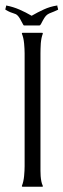

<svg xmlns="http://www.w3.org/2000/svg" viewBox="-51 -713 242 733"><path d="M103.5 -78.6Q103.5 -70.8 103.5 -60.8Q103.5 -50.8 104.2 -40.5Q105 -30.3 106.9 -20.5Q108.9 -10.7 112.3 -3.9V-1L111.8 0H35.6Q35.2 0 34.2 -0.5Q33.2 -1 32.7 -1V-3.9Q35.6 -10.7 37.8 -20.5Q40 -30.3 41 -40.5Q42 -50.8 42.5 -61Q43 -71.3 43 -78.6V-509.3Q43 -516.6 42.5 -526.6Q42 -536.6 41 -547.4Q40 -558.1 37.8 -567.6Q35.6 -577.1 32.7 -584V-586.9Q33.2 -586.9 34.2 -587.4Q35.2 -587.9 35.6 -587.9H110.4L111.8 -586.9H112.3V-584Q109.4 -576.7 107.4 -566.9Q105.5 -557.1 104.7 -547.1Q104 -537.1 103.8 -527.1Q103.5 -517.1 103.5 -509.3ZM42.5 -615.7Q40 -615.7 38.8 -616.9Q37.6 -618.2 36.6 -620.6Q29.8 -634.3 25.1 -641.8Q20.5 -649.4 16.6 -653.3Q12.7 -657.2 9.3 -658.9Q5.9 -660.6 0.7 -662.1Q-4.4 -663.6 -11.7 -666.5Q-19 -669.4 -29.8 -675.8L-30.8 -677.2L-27.3 -690.9L-27.8 -692.9L-26.9 -691.9Q-1 -687 23.2 -676.5Q47.4 -666 69.8 -652.8Q92.3 -666 116.5 -677Q140.6 -688 166.5 -691.9L168 -692.9L167.5 -690.9L170.9 -677.2L170.4 -675.8Q153.8 -668 144.8 -664.8Q135.7 -661.6 129.9 -657.5Q124 -653.3 118.9 -645.5Q113.8 -637.7 105 -620.6Q103.5 -618.2 102.1 -616.9Q100.6 -615.7 97.7 -615.7Z"/></svg>

Font: CAT Linz
Style: Regular
Weight: 400
Designer: Peter Wiegel
Foundry: Peter Wiegel
Version: Version 1.08